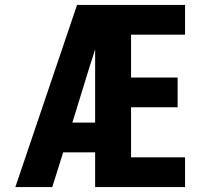

<svg xmlns="http://www.w3.org/2000/svg" viewBox="-20 -755 840 775"><path d="M42 0 291 -735H727V-615H509V-442H697V-322H509V-120H727V0H364V-140H235L191 0ZM272 -260H364V-556Q359 -539 353.5 -522.5Q348 -506 343 -490Z"/></svg>

Font: Iosevka Aile Heavy
Style: Regular
Weight: 900
Designer: Belleve Invis
Foundry: Belleve Invis
Version: Version 31.1.0; ttfautohint (v1.8.4)